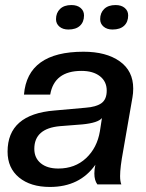

<svg xmlns="http://www.w3.org/2000/svg" viewBox="-20 -731 580 761"><path d="M178 10Q101 10 55.5 -27.5Q10 -65 10 -130Q10 -278 196 -293L319 -304Q361 -307 382 -322Q403 -337 403 -372Q403 -408 376 -429Q349 -450 303 -450Q195 -450 179 -356H75Q89 -526 311 -526Q401 -526 454.5 -488Q508 -450 508 -380Q508 -361 505 -345L468 -132Q456 -68 456 -33Q456 -12 461 0H366Q354 -16 354 -43Q354 -61 358 -78Q296 10 178 10ZM211 -63Q277 -63 321 -104Q365 -145 376 -211L384 -263Q368 -244 307 -238L218 -231Q116 -222 116 -141Q116 -105 141.5 -84Q167 -63 211 -63ZM251 -614Q229 -614 215.5 -625.5Q202 -637 202 -655Q202 -680 218 -695.5Q234 -711 263 -711Q286 -711 299.5 -699.5Q313 -688 313 -670Q313 -644 297 -629Q281 -614 251 -614ZM426 -614Q404 -614 390.5 -625.5Q377 -637 377 -655Q377 -680 393 -695.5Q409 -711 438 -711Q461 -711 474.5 -699.5Q488 -688 488 -670Q488 -644 472 -629Q456 -614 426 -614Z"/></svg>

Font: Creato Display Medium
Style: Italic
Weight: 500
Italic angle: -10°
Version: Version 1.000